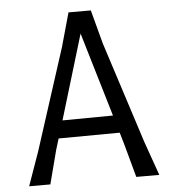

<svg xmlns="http://www.w3.org/2000/svg" viewBox="-53 -799 767 848"><g transform="rotate(-5 330.5 -375.0)"><path d="M619 0H517L476 -150L461 -201L190 -199L175 -150L136 0H42L95 -150L240 -600L282 -750H381L421 -600L566 -150ZM438 -279 327 -652 214 -277Z"/></g></svg>

Font: Farro Light
Style: Regular
Weight: 300
Designer: Aceler Chua
Foundry: Grayscale Limited
Version: Version 1.101